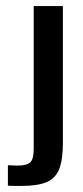

<svg xmlns="http://www.w3.org/2000/svg" viewBox="-20 -611 274 632"><path d="M51 1Q43 1 29 1Q15 1 6 0V-67L38 -66Q69 -66 80 -77Q91 -88 91 -121V-591H187V-140Q187 -86 175 -55Q163 -24 133.5 -11.5Q104 1 51 1Z"/></svg>

Font: Alumni Sans SemiBold
Style: Regular
Weight: 600
Designer: Robert E. Leuschke
Foundry: Robert E. Leuschke
Version: Version 1.018